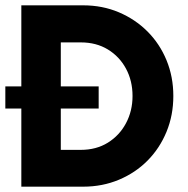

<svg xmlns="http://www.w3.org/2000/svg" viewBox="-20 -700 705 720"><path d="M60 0V-293H0V-376H60V-680H292Q364 -680 425.5 -654Q487 -628 533 -582Q579 -536 604.5 -474Q630 -412 630 -340Q630 -268 604.5 -206Q579 -144 533.5 -98Q488 -52 426 -26Q364 0 292 0ZM208 -138H283Q341 -138 384.5 -165Q428 -192 452.5 -238Q477 -284 477 -340Q477 -397 452.5 -442.5Q428 -488 384.5 -514.5Q341 -541 283 -541H208V-376H350V-293H208Z"/></svg>

Font: Teachers
Style: Regular
Weight: 400
Designer: Alfredo Marco Pradil, Chank Diesel
Version: Version 1.001